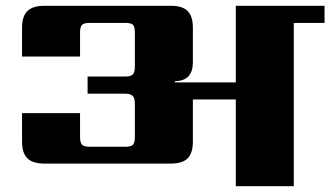

<svg xmlns="http://www.w3.org/2000/svg" viewBox="-20 -642 1139 662"><path d="M1099 -622V-563H993V0H793V-299H645V-154Q645 -114 627 -96Q609 -78 569 -78H133Q93 -78 74.5 -96Q56 -114 56 -154V-252H256V-169Q256 -150 263 -143Q270 -136 289 -136H412Q432 -136 438.5 -143Q445 -150 445 -169V-285Q445 -304 437.5 -311.5Q430 -319 411 -319H282V-378H411Q430 -378 437.5 -385Q445 -392 445 -412V-530Q445 -550 438.5 -556.5Q432 -563 412 -563H289Q270 -563 263 -556.5Q256 -550 256 -530V-447H56V-546Q56 -586 74.5 -604Q93 -622 133 -622H569Q609 -622 627 -604Q645 -586 645 -546V-427Q645 -363 583 -362V-358H793V-622Z"/></svg>

Font: Sarpanch ExtraBold
Style: Regular
Weight: 800
Designer: Manushi Parikh (Devanagari and Latin), Jyotish Sonowal (Devanagari)
Foundry: Indian Type Foundry
Version: Version 2.004;PS 1.0;hotconv 1.0.78;makeotf.lib2.5.61930; tt